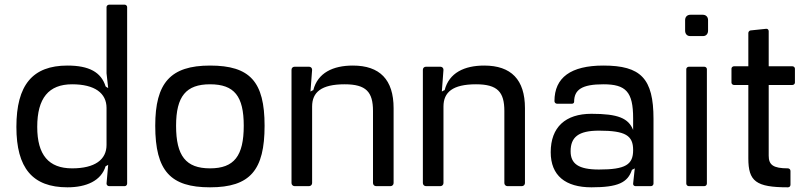

<svg xmlns="http://www.w3.org/2000/svg" viewBox="-20 -795 3465 820"><path d="M513 -775H446C440 -775 435 -770 435 -765V-482L442 -419L435 -423L431 -426C412 -487 360 -515 268 -515C119 -515 50 -432 50 -253C50 -77 119 5 268 5C349 5 412 -23 431 -85L435 -87L442 -91L435 -11C435 -5 440 0 446 0H513C518 0 523 -5 523 -11V-765C523 -770 518 -775 513 -775ZM139 -253C139 -376 188 -435 288 -435C385 -435 435 -397 435 -334V-176C435 -113 385 -76 288 -76C188 -76 139 -133 139 -253Z M877 5C1049 5 1110 -69 1110 -258C1110 -446 1048 -515 877 -515C708 -515 643 -441 643 -258C643 -64 709 5 877 5ZM732 -258C732 -384 775 -435 877 -435C981 -435 1021 -384 1021 -258C1021 -129 980 -76 877 -76C774 -76 732 -129 732 -258Z M1225 -497V-13C1225 -6 1231 0 1238 0H1300C1307 0 1313 -6 1313 -13V-340C1313 -401 1352 -435 1452 -435C1544 -435 1573 -402 1573 -321V-13C1573 -6 1579 0 1586 0H1648C1655 0 1661 -6 1661 -13V-333C1661 -455 1602 -515 1487 -515C1402 -515 1337 -484 1318 -410L1313 -408L1306 -404L1313 -497C1313 -505 1307 -510 1300 -510H1238C1231 -510 1225 -505 1225 -497Z M1786 -497V-13C1786 -6 1792 0 1799 0H1861C1868 0 1874 -6 1874 -13V-340C1874 -401 1913 -435 2013 -435C2105 -435 2134 -402 2134 -321V-13C2134 -6 2140 0 2147 0H2209C2216 0 2222 -6 2222 -13V-333C2222 -455 2163 -515 2048 -515C1963 -515 1898 -484 1879 -410L1874 -408L1867 -404L1874 -497C1874 -505 1868 -510 1861 -510H1799C1792 -510 1786 -505 1786 -497Z M2506 5C2619 5 2661 -15 2679 -70L2684 -72L2691 -76L2684 -11C2683 -5 2688 0 2694 0H2760C2766 0 2771 -5 2771 -11V-287C2771 -460 2717 -515 2557 -515C2418 -515 2348 -464 2348 -363C2348 -357 2353 -352 2359 -352H2423C2427 -352 2432 -355 2432 -360C2432 -412 2465 -435 2557 -435C2653 -435 2684 -403 2684 -290V-240C2664 -290 2620 -309 2506 -309C2395 -309 2332 -252 2332 -145C2332 -45 2395 5 2506 5ZM2417 -149C2417 -209 2450 -237 2538 -237C2652 -237 2684 -216 2684 -154C2684 -92 2652 -71 2538 -71C2450 -71 2417 -96 2417 -149Z M2999 -11V-500C2999 -505 2994 -510 2988 -510H2922C2916 -510 2911 -505 2911 -500V-11C2911 -5 2916 0 2922 0H2988C2994 0 2999 -5 2999 -11ZM2906 -664C2906 -650 2915 -640 2929 -641H2981C2995 -640 3004 -650 3004 -664V-709C3004 -723 2995 -732 2981 -732H2929C2915 -732 2906 -723 2906 -709Z M3176 -654V-512H3115C3109 -512 3104 -507 3104 -502V-442C3104 -437 3109 -432 3115 -432H3176V-119C3176 -21 3208 5 3345 5C3351 5 3356 1 3356 -6V-65C3356 -71 3351 -76 3345 -76C3282 -76 3263 -91 3263 -130V-432H3364C3370 -432 3375 -437 3375 -442V-502C3375 -507 3370 -512 3364 -512H3263V-662C3263 -668 3258 -673 3252 -672L3185 -665C3180 -664 3176 -659 3176 -654Z"/></svg>

Font: Aldone Medium
Style: Regular
Weight: 500
Designer: Pietro Gregorini
Version: Version 1.500;FEAKit 1.0